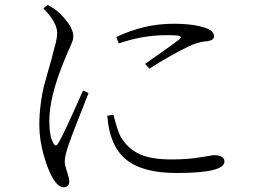

<svg xmlns="http://www.w3.org/2000/svg" viewBox="-20 -747 1040 789"><path d="M321.3 -375 343.8 -364.3Q336.9 -346.7 303.2 -261.2Q269.5 -175.8 262.7 -154.3Q246.1 -106.4 246.1 -84Q246.1 -69.3 255.4 -41.5Q264.6 -13.7 264.6 -2.9Q264.6 22.5 241.2 22.5Q219.7 22.5 198.2 -12.7Q177.7 -45.9 159.7 -109.4Q141.6 -172.9 141.6 -233.4Q141.6 -277.3 147.5 -321.3Q153.3 -365.2 159.7 -389.6Q166 -414.1 176.8 -451.7Q187.5 -489.3 190.4 -499Q193.4 -512.7 198.7 -532.2Q204.1 -551.8 207 -562.5Q210 -573.2 212.4 -586.9Q214.8 -600.6 214.8 -611.3Q215.8 -653.3 158.2 -712.9L175.8 -726.6Q205.1 -710.9 219.7 -697.3Q240.2 -679.7 260.7 -651.4Q281.2 -623 281.2 -597.7Q281.2 -587.9 277.8 -578.1Q274.4 -568.4 263.2 -543.5Q252 -518.6 243.2 -496.1Q182.6 -348.6 182.6 -250Q182.6 -186.5 199.2 -159.2Q209 -139.6 219.7 -159.2Q238.3 -187.5 321.3 -375ZM420.9 -271.5 446.3 -275.4Q461.9 -211.9 475.6 -185.5Q502.9 -138.7 550.3 -115.2Q597.7 -91.8 685.5 -91.8Q751 -91.8 803.2 -100.6Q855.5 -109.4 857.4 -109.4Q902.3 -109.4 902.3 -83Q902.3 -36.1 706.1 -36.1Q564.5 -36.1 497.1 -92.3Q429.7 -148.4 420.9 -271.5ZM467.8 -568.4 458 -594.7Q571.3 -649.4 692.4 -649.4Q781.2 -649.4 831.1 -629.9Q859.4 -618.2 859.4 -597.7Q859.4 -582 834 -578.1Q794.9 -575.2 757.8 -557.6Q680.7 -520.5 593.8 -464.8L576.2 -484.4Q692.4 -565.4 717.8 -585.9Q730.5 -596.7 712.9 -600.6Q699.2 -602.5 665 -602.5Q565.4 -602.5 467.8 -568.4Z"/></svg>

Font: GenYoMin TW TTF Light
Style: Regular
Weight: 300
Version: Version 1.300